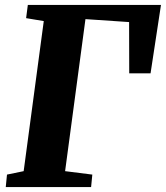

<svg xmlns="http://www.w3.org/2000/svg" viewBox="-20 -763 676 783"><path d="M3.5 0 8.5 -51 76.5 -65 158.5 -677 86.5 -689 93.5 -743H636.5L594 -464H507L506.5 -673L328.5 -685L245.5 -65L356.5 -51L351.5 0Z"/></svg>

Font: Merriweather Black
Style: Italic
Weight: 900
Italic angle: -7.8°
Designer: Eben Sorkin
Foundry: Eben Sorkin
Version: Version 2.200;gftools[0.9.31]